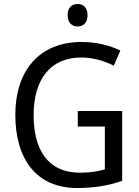

<svg xmlns="http://www.w3.org/2000/svg" viewBox="-20 -935 701 965"><path d="M370 -915C341 -915 320 -897 320 -859C320 -821 341 -802 370 -802C399 -802 420 -821 420 -859C420 -897 399 -915 370 -915ZM371 -377V-299H507V-84C474 -74 436 -67 383 -67C216 -67 149 -188 149 -357C149 -539 236 -646 388 -646C447 -646 504 -629 552 -605L585 -681C529 -708 463 -724 390 -724C175 -724 57 -577 57 -358C57 -137 162 10 367 10C454 10 524 -2 594 -26V-377Z"/></svg>

Font: Noto Sans Lao SemiCondensed
Style: Regular
Weight: 400
Width: 4
Designer: Monotype Design Team
Foundry: Monotype Imaging Inc.
Version: Version 2.003